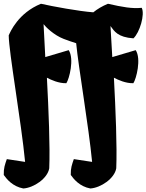

<svg xmlns="http://www.w3.org/2000/svg" viewBox="-38 -808 794 1041"><path d="M-1 54.7C-11.2 84 -18.6 103.5 -17.6 140.6C-1.5 163.1 30.3 203.1 88.4 213.9C144.5 210.4 219.7 160.2 229 104.5C233.9 -14.2 225.6 -210.4 216.3 -386.7C238.3 -375 281.2 -355.5 321.8 -356.9C337.4 -379.9 365.7 -488.3 334.5 -536.1L207.5 -498.5L198.2 -677.2C208.5 -663.1 253.4 -617.7 307.1 -597.2C329.1 -588.9 352.1 -580.6 375 -573.7C387.7 -440.9 442.9 -123.5 461.4 69.8L362.3 54.7C352.1 84 344.7 103.5 345.7 140.6C361.8 163.1 393.6 203.1 451.7 213.9C507.8 210.4 583 160.2 592.3 104.5C597.2 -14.2 588.9 -210.4 579.6 -386.7C601.6 -375 644.5 -355.5 685.1 -356.9C700.7 -379.9 729 -488.3 697.8 -536.1L570.8 -498.5L561 -667C581.5 -638.7 600.6 -606 685.5 -600.1C719.7 -631.8 748.5 -729.5 730.5 -765.6C678.2 -760.3 627 -769.5 547.4 -787.6C516.1 -774.9 489.7 -758.8 467.8 -741.2C389.6 -747.1 249 -772.9 184.1 -787.6C60.5 -737.3 17.6 -634.8 9.3 -616.2C9.8 -526.4 77.1 -148.9 98.1 69.8Z"/></svg>

Font: Fruktur
Style: Regular
Weight: 400
Designer: Viktoriya Grabowska
Foundry: Viktoriya Grabowska
Version: Version 1.002